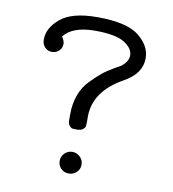

<svg xmlns="http://www.w3.org/2000/svg" viewBox="-73 -679 670 743"><g transform="rotate(10 262.5 -307.5)"><path d="M61 -494.1Q61 -540 106.4 -577.6Q151.9 -615.2 250 -615.2Q367.2 -615.2 414.6 -577.1Q461.9 -539.1 461.9 -491.2Q461.9 -429.2 391.1 -391.1Q281.2 -329.1 280.8 -230V-208Q280.8 -196.8 279.8 -191.4Q278.8 -186 271 -179.4Q263.2 -172.9 246.1 -172.9H245.1Q235.4 -172.9 229.7 -173.8Q224.1 -174.8 218 -182.4Q211.9 -189.9 211.9 -205.1V-228Q211.9 -268.1 224.4 -302.5Q236.8 -336.9 261 -361.6Q285.2 -386.2 302.5 -400.6Q319.8 -415 346.4 -430.4Q373 -445.8 375 -446.8Q400.9 -467.8 400.9 -491.2Q400.9 -519 366.5 -540.5Q332 -562 251 -562Q163.1 -562 128.9 -518.1V-517.1Q138.7 -502.9 139.2 -491.2Q139.2 -474.1 127.7 -463.1Q116.2 -452.1 100.1 -452.1Q84 -452.1 72.5 -463.6Q61 -475.1 61 -494.1ZM203.1 -42Q203.1 -60.1 215.6 -72.5Q228 -85 246.1 -85Q263.2 -85 276.1 -72.5Q289.1 -60.1 289.1 -42Q289.1 -23.9 276.1 -12Q263.2 0 246.1 0Q227.1 0 215.1 -12.5Q203.1 -24.9 203.1 -42Z"/></g></svg>

Font: CMU Typewriter Text
Style: Light
Weight: 200
Version: Version 0.7.0